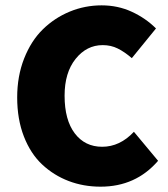

<svg xmlns="http://www.w3.org/2000/svg" viewBox="-20 -682 626 714"><path d="M43.9 -319.8Q43.9 -398.9 69.8 -464.6Q95.7 -530.3 139.4 -573Q183.1 -615.7 239.5 -638.9Q295.9 -662.1 357.9 -662.1Q418.5 -662.1 470.2 -638.2Q522 -614.3 560.1 -576.2L470.2 -465.8Q442.9 -489.3 417.7 -501.7Q392.6 -514.2 361.8 -514.2Q302.2 -514.2 261.2 -463.1Q220.2 -412.1 220.2 -326.2Q220.2 -235.8 258.1 -186Q295.9 -136.2 359.9 -136.2Q425.8 -136.2 478 -191.9L567.9 -84Q484.9 12.2 354 12.2Q290.5 12.2 235.4 -8.8Q180.2 -29.8 137 -70.1Q93.8 -110.4 68.8 -174.6Q43.9 -238.8 43.9 -319.8Z"/></svg>

Font: Source Sans Pro Black
Style: Regular
Weight: 900
Designer: Paul D. Hunt
Foundry: Adobe Systems Incorporated
Version: Version 2.020;PS 2.0;hotconv 1.0.86;makeotf.lib2.5.63406